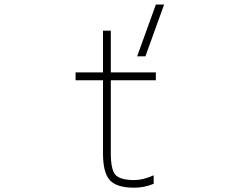

<svg xmlns="http://www.w3.org/2000/svg" viewBox="-20 -831 1040 862"><path d="M595.7 -578.1 679.7 -810.5H716.8L632.8 -578.1ZM477.5 -470.7V-142.6Q477.5 -67.4 499.5 -44.9Q521.5 -22.5 583 -22.5Q622.1 -22.5 669.9 -43.9V-5.9Q627.9 11.7 583 11.7Q503.9 11.7 473.1 -22Q442.4 -55.7 442.4 -142.6V-470.7H319.3V-505.9H442.4V-693.4H477.5V-505.9H679.7V-470.7Z"/></svg>

Font: Gen Shin Gothic Monospace ExtraLight
Style: Regular
Weight: 200
Designer: [Source Han Sans]
Ryoko NISHIZUKA  (kana & ideographs); Paul D. Hunt (Latin, Greek & Cyrillic); Wenlong ZHANG  (bopomofo
Version: Version 1.002.20150607